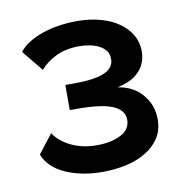

<svg xmlns="http://www.w3.org/2000/svg" viewBox="-58 -870 522 542"><g transform="rotate(-10 203.5 -599.0)"><path d="M195 -383Q134 -383 88.5 -403.5Q43 -424 28 -462L70 -516Q76 -506 86.5 -496.5Q97 -487 112.5 -478.5Q128 -470 148 -465Q168 -460 192 -460Q232 -460 260 -474Q288 -488 288 -516Q288 -544 256 -557.5Q224 -571 157 -571H133V-643H157Q216 -643 244.5 -655Q273 -667 273 -693Q273 -707 266 -716.5Q259 -726 247.5 -732Q236 -738 221 -741Q206 -744 191 -744Q151 -744 123 -730Q95 -716 78 -696L29 -756Q40 -771 58.5 -782Q77 -793 99.5 -800.5Q122 -808 147 -811.5Q172 -815 196 -815Q233 -815 263.5 -806.5Q294 -798 316 -782.5Q338 -767 350 -746Q362 -725 362 -700Q362 -665 340 -642Q318 -619 277 -611Q322 -604 347.5 -573.5Q373 -543 373 -503Q373 -472 358.5 -449.5Q344 -427 319 -412Q294 -397 262 -390Q230 -383 195 -383Z"/></g></svg>

Font: Rising Sun
Style: Bold
Weight: 700
Designer: Matt McInerney, Pablo Impallari, Rodrigo Fuenzalida (Raleway font), Stephen Hutchings (Greek), Cristiano Sobral (main ch
Foundry: The Rising Sun Project Authors
Version: Version 4.327; ttfautohint (v1.8.4.7-5d5b-dirty)